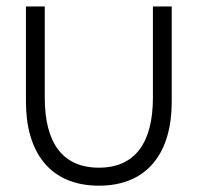

<svg xmlns="http://www.w3.org/2000/svg" viewBox="-20 -560 610 592"><path d="M60 -246C60 -93 132 12.5 285 12.5C438 12.5 509.5 -93 509.5 -246V-540H451.5V-259C451.5 -120 396.5 -43 285 -43C172.5 -43 118 -120 118 -259V-540H60Z"/></svg>

Font: Vela Sans Light
Style: Regular
Weight: 300
Designer: Principal design: Mikhail Sharanda - project Manrope.
Design modification: Ravid Balaliev
Foundry: Mikhail Sharanda
Version: Version 1.001